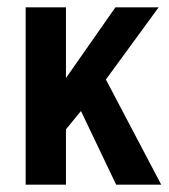

<svg xmlns="http://www.w3.org/2000/svg" viewBox="-20 -504 460 524"><path d="M297 0 201 -201 160 -151V0H50V-484H160V-291L295 -484H413L269 -287L420 0Z"/></svg>

Font: Pragati Narrow
Style: Bold
Weight: 700
Designer: Hector Gatti, Marcela Romero, Pablo Cosgaya and Nicolas Silva
Foundry: Omnibus-Type
Version: Version 1.010; ttfautohint (v1.3)